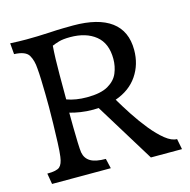

<svg xmlns="http://www.w3.org/2000/svg" viewBox="-94 -712 797 805"><g transform="rotate(-15 304.5 -309.5)"><path d="M35 0 27 -47Q68 -47 81 -58.5Q94 -70 98 -101Q101 -122 102.5 -161Q104 -200 105 -242Q106 -284 106 -315Q106 -340 105.5 -371.5Q105 -403 104 -433Q103 -463 101 -484Q99 -518 85.5 -541.5Q72 -565 22 -567L18 -615Q36 -614 54 -613.5Q72 -613 88 -613Q134 -613 189 -616Q220 -618 249 -618.5Q278 -619 292 -619Q401 -619 457 -577.5Q513 -536 513 -454Q513 -391 480 -342.5Q447 -294 384 -272Q404 -238 429.5 -199Q455 -160 483.5 -125Q512 -90 539.5 -68Q567 -46 590 -46L599 0H464L306 -257Q295 -256 283 -256Q254 -256 228 -260Q202 -264 182 -270Q182 -242 182.5 -206Q183 -170 184 -139.5Q185 -109 187 -96Q192 -69 214 -56Q236 -43 280 -43L290 0ZM184 -434V-327Q222 -313 271 -313Q331 -313 363 -331.5Q395 -350 407 -379Q419 -408 419 -440Q419 -508 377.5 -541.5Q336 -575 267 -575Q236 -575 217.5 -569.5Q199 -564 188 -559Q186 -534 185 -502Q184 -470 184 -434Z"/></g></svg>

Font: Maname
Style: Regular
Weight: 400
Designer: Pathum Egodawatta
Foundry: mooniak
Version: Version 1.000; ttfautohint (v1.8.4.7-5d5b)